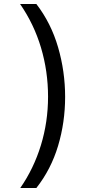

<svg xmlns="http://www.w3.org/2000/svg" viewBox="-20 -812 459 967"><path d="M82 135Q150 37 186 -80.5Q222 -198 222 -325Q222 -453 186.5 -572Q151 -691 81 -792H163Q237 -696 272.5 -574Q308 -452 308 -324Q308 -196 272.5 -77.5Q237 41 163 135Z"/></svg>

Font: ubangla15
Style: Book
Weight: 400
Designer: Jelle Bosma - Monotype Design Team
Foundry: Monotype Imaging Inc.
Version: Version 2.003